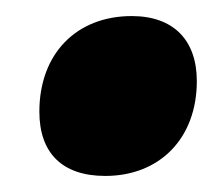

<svg xmlns="http://www.w3.org/2000/svg" viewBox="-20 -456 271 239"><path d="M111 -237C179 -237 225 -284 225 -355C225 -406 196 -436 144 -436C75 -436 29 -389 29 -317C29 -266 57 -237 111 -237Z"/></svg>

Font: Alegreya SC Black
Style: Italic
Weight: 900
Italic angle: -7°
Designer: Juan Pablo del Peral
Foundry: Huerta Tipografica
Version: Version 2.007;PS 002.007;hotconv 1.0.88;makeotf.lib2.5.64775